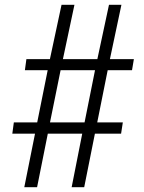

<svg xmlns="http://www.w3.org/2000/svg" viewBox="-20 -777 606 806"><path d="M82 8.8 127 -215.8H31.7L38.1 -263.2H136.2L180.2 -482.4H84.5L90.8 -528.8H189.5L238.3 -756.8H292.5L244.1 -528.8H388.7L437.5 -756.8H489.7L441.4 -528.8H542L534.2 -482.4H432.1L388.2 -263.2H495.6L488.3 -215.8H378.4L333.5 8.8H280.8L325.2 -215.8H180.7L135.7 8.8ZM189.9 -263.2H335L378.9 -482.4H234.4Z"/></svg>

Font: Comme
Style: Regular
Weight: 400
Designer: Vernon Adams
Foundry: Vernon Adams
Version: Version 1.000;gftools[0.9.27]